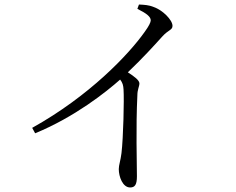

<svg xmlns="http://www.w3.org/2000/svg" viewBox="-20 -785 1040 847"><path d="M586 -746C628 -725 645 -711 645 -695C645 -687 637 -670 618 -644C548 -545 375 -362 122 -221L135 -197C310 -269 448 -379 510 -434C521 -420 524 -408 525 -390C528 -345 524 -178 516 -110C512 -77 504 -57 504 -39C504 -6 521 42 554 42C575 42 584 30 584 -7C584 -67 579 -220 586 -365C586 -390 595 -404 595 -417C595 -431 572 -448 544 -466C610 -529 659 -583 696 -624C723 -654 741 -652 741 -671C741 -697 697 -741 658 -754C637 -763 616 -764 593 -765Z"/></svg>

Font: Noto Serif CJK KR
Style: Regular
Weight: 400
Designer: Ryoko NISHIZUKA 西塚涼子 (kana & ideographs); Frank Grießhammer (Latin, Greek & Cyrillic); Wenlong ZHANG 张文龙 (bopomofo); San
Foundry: Adobe
Version: Version 2.001;hotconv 1.1.0;makeotfexe 2.6.0